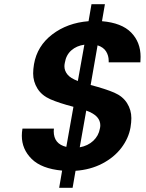

<svg xmlns="http://www.w3.org/2000/svg" viewBox="-20 -808 694 915"><path d="M602 -201Q593 -149 558.5 -103.5Q524 -58 467.5 -28.5Q411 1 340 6L326 87H262L276 5Q178 -4 131 -50.5Q84 -97 84 -161Q84 -177 87 -195H237Q236 -189 236 -183Q236 -122 296 -108L330 -299Q261 -317 220 -335Q179 -353 158.5 -386Q138 -419 138 -458Q138 -478 142 -502Q157 -589 229 -644Q301 -699 402 -707L416 -788H480L466 -707Q560 -699 605 -653Q650 -607 650 -537Q650 -525 649 -511H498Q498 -515 498 -518Q498 -543 485.5 -563Q473 -583 445 -592L412 -403Q484 -384 524.5 -366.5Q565 -349 585.5 -316.5Q606 -284 606 -245Q606 -225 602 -201ZM289 -509Q287 -500 287 -492Q287 -471 301.5 -453Q316 -435 351 -422L382 -595Q345 -590 320 -568Q295 -546 289 -509ZM360 -106Q399 -113 424.5 -137Q450 -161 456 -195Q458 -203 458 -211Q458 -233 442.5 -250.5Q427 -268 391 -281Z"/></svg>

Font: Fz Poppins SemBd
Style: Italic
Weight: 600
Italic angle: -10°
Designer: Ninad Kale (Devanagari), Jonny Pinhorn (Latin)
Foundry: Indian Type Foundry
Version: Vit hóa bi Vntype.Com & FontZin.Com